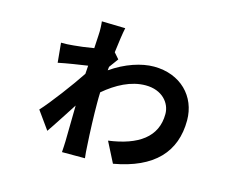

<svg xmlns="http://www.w3.org/2000/svg" viewBox="-98 -798 1196 985"><g transform="rotate(15 500.0 -305.5)"><path d="M424 -440C437 -458 451 -477 460 -489L433 -520C440 -577 447 -626 453 -653L328 -656C330 -643 332 -606 330 -584C329 -568 328 -542 326 -513C286 -506 245 -501 220 -499C193 -496 178 -496 154 -496L164 -392C206 -401 277 -412 319 -418L316 -374C272 -307 180 -184 135 -136L203 -41C231 -81 274 -149 310 -204C309 -130 308 -58 307 -13C307 -1 305 28 304 45H426C424 27 421 -1 421 -15C416 -92 413 -182 413 -246C413 -264 413 -282 414 -302C479 -357 553 -397 631 -397C719 -397 766 -339 766 -281C766 -158 672 -94 517 -73L572 35C782 -2 882 -110 882 -278C882 -405 789 -501 647 -501C581 -501 498 -474 422 -421Z"/></g></svg>

Font: Noto Sans CJK KR Bold
Style: Regular
Weight: 700
Designer: Ryoko NISHIZUKA (kana & ideographs); Paul D. Hunt (Latin, Greek & Cyrillic); Wenlong ZHANG (bopomofo); Sandoll Communica
Foundry: Adobe Systems Incorporated
Version: Version 1.004;PS 1.004;hotconv 1.0.82;makeotf.lib2.5.63406